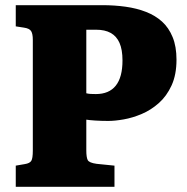

<svg xmlns="http://www.w3.org/2000/svg" viewBox="-20 -723 724 743"><path d="M41 0V-82L76 -88Q95 -91 101 -100.5Q107 -110 107 -140V-569Q107 -592 100.5 -602.5Q94 -613 73 -616L41 -621V-703H376Q423 -703 466 -697Q509 -691 545 -677Q581 -663 607 -639.5Q633 -616 648 -579.5Q663 -543 663 -492Q663 -434 644 -392.5Q625 -351 594.5 -324Q564 -297 528.5 -282Q493 -267 459 -261Q425 -255 399 -255Q373 -255 349 -256.5Q325 -258 314 -260V-141Q314 -114 319.5 -103.5Q325 -93 354 -89L423 -82V0ZM351 -359Q402 -359 428 -391.5Q454 -424 454 -489Q454 -531 442.5 -557Q431 -583 408.5 -595.5Q386 -608 352 -608H314V-362Q322 -360 331 -359.5Q340 -359 351 -359Z"/></svg>

Font: Literata 18pt ExtraBold
Style: Regular
Weight: 800
Designer: Latin by Veronika Burian and Jose Scaglione. Greek by Irene Vlachou. Cyrillic by Vera Evstafieva.
Foundry: TypeTogether
Version: Version 3.103;gftools[0.9.29]